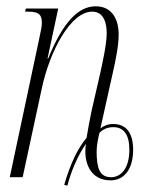

<svg xmlns="http://www.w3.org/2000/svg" viewBox="-20 -563 470 610"><path d="M184 24 194 27C205 -15 225 -66 253 -106C244 -47 267 10 331 10C378 10 403 -30 403 -87C403 -143 379 -169 340 -169C323 -169 311 -164 299 -155L338 -330C349 -378 357 -420 357 -454C357 -500 337 -543 284 -543C230 -543 181 -495 133 -377H131L165 -536H62L60 -526H70C105 -526 113 -515 113 -490C113 -479 110 -466 105 -442L11 0H52L113 -283C138 -400 204 -526 273 -526C312 -526 319 -485 319 -458C319 -422 305 -361 299 -333L271 -211C264 -178 260 -154 255 -125C228 -93 205 -47 184 24ZM333 0C295 0 287 -31 287 -83C287 -102 293 -129 296 -141C307 -152 321 -159 340 -159C372 -159 391 -137 391 -87C391 -29 365 0 333 0Z"/></svg>

Font: Noto Serif Display ExtraCondensed ExtraLight
Style: Italic
Weight: 200
Width: 2
Italic angle: -12°
Designer: Monotype Design Team
Foundry: Monotype Imaging Inc.
Version: Version 2.009